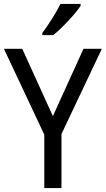

<svg xmlns="http://www.w3.org/2000/svg" viewBox="-20 -964 542 984"><path d="M393 -934V-944H290C268 -899 229 -838 197 -795V-784H253C298 -820 368 -895 393 -934ZM251 -369 94 -714H0L207 -274V0H295V-277L502 -714H408Z"/></svg>

Font: Noto Sans Georgian SemiCondensed
Style: Regular
Weight: 400
Width: 4
Designer: Monotype Design Team, Akaki Razmadze
Foundry: Google LLC
Version: Version 2.005